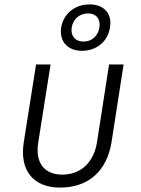

<svg xmlns="http://www.w3.org/2000/svg" viewBox="-20 -843 640 873"><path d="M353 -612C419 -612 471 -655 480 -718C491 -781 453 -823 387 -823C320 -823 269 -781 258 -718C249 -655 287 -612 353 -612ZM360 -654C322 -654 300 -680 306 -718C312 -756 342 -782 380 -782C418 -782 438 -756 432 -718C426 -680 398 -654 360 -654ZM253 10C381 10 466 -65 487 -196L542 -550H476L421 -196C406 -103 346 -49 263 -49C181 -49 139 -103 154 -196L210 -550H144L88 -196C68 -69 131 10 253 10Z"/></svg>

Font: JetBrains Mono ExtraLight
Style: Italic
Weight: 240
Italic angle: -9°
Monospace: yes
Designer: Philipp Nurullin, Konstantin Bulenkov
Foundry: JetBrains
Version: Version 2.305